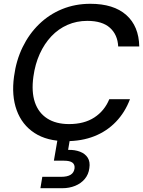

<svg xmlns="http://www.w3.org/2000/svg" viewBox="-20 -732 754 1012"><path d="M329 12Q228 12 162 -31Q96 -74 68 -151Q40 -228 54 -329Q65 -413 99 -483Q133 -553 186 -604.5Q239 -656 307.5 -684Q376 -712 456 -712Q579 -712 645.5 -653Q712 -594 714 -487H603Q600 -549 559.5 -585.5Q519 -622 440 -622Q384 -622 336 -601Q288 -580 251 -541Q214 -502 189.5 -448Q165 -394 156 -328Q145 -248 164 -192.5Q183 -137 229 -107.5Q275 -78 344 -78Q424 -78 477.5 -113Q531 -148 556 -209H665Q639 -140 591 -90Q543 -40 477 -14Q411 12 329 12ZM193 260 203 200H302Q335 200 352.5 189Q370 178 373 155Q375 135 361.5 125Q348 115 317 115H264L285 -7H350L339 58Q374 57 401.5 67.5Q429 78 442.5 99.5Q456 121 451 154Q447 187 427 211Q407 235 376 247.5Q345 260 309 260Z"/></svg>

Font: DM Sans 36pt Medium
Style: Italic
Weight: 500
Italic angle: -10°
Designer: Colophon Foundry, Jonny Pinhorn
Foundry: Colophon Foundry
Version: Version 4.004;gftools[0.9.30]